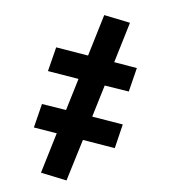

<svg xmlns="http://www.w3.org/2000/svg" viewBox="-98 -578 797 831"><g transform="rotate(-15 300.0 -162.5)"><path d="M99 162 1 101 111 -46 22 -96 82 -185 176 -133 263 -249 144 -316 205 -406 329 -336 442 -487 541 -426 431 -279 519 -229 459 -140 365 -192 278 -76 397 -9 337 81 213 11Z"/></g></svg>

Font: Iosevka Curly Slab XBdExObl
Style: Regular
Weight: 800
Width: 7
Italic angle: -9°
Monospace: yes
Designer: Belleve Invis
Foundry: Belleve Invis
Version: Version 11.1.0; ttfautohint (v1.8.3)